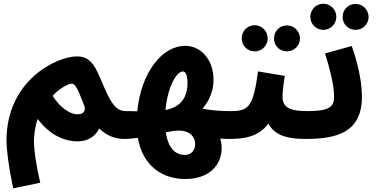

<svg xmlns="http://www.w3.org/2000/svg" viewBox="-20 -744 2033 1035"><path d="M197 241C177 157 163 70 163 13C164 -24 170 -65 183 -103C254 -8 336 18 399 18C455 18 494 -10 515 -51C554 -14 597 5 651 5C705 5 736 -27 736 -72C736 -112 713 -145 661 -145C616 -145 586 -168 540 -277C498 -376 476 -440 395 -440C286 -440 15 -312 15 14C15 62 27 158 51 271ZM367 -293C387 -293 401 -260 434 -175C444 -149 432 -128 399 -128C352 -128 300 -170 264 -227C283 -252 340 -293 367 -293Z M1213 5C1267 5 1298 -26 1298 -72C1298 -112 1275 -145 1223 -145C1172 -145 1119 -149 1071 -158C1116 -207 1131 -269 1131 -313C1131 -427 1059 -497 979 -497C852 -497 740 -351 720 -144C697 -145 675 -145 661 -145L651 5C669 5 695 3 723 -1C750 153 857 221 979 221C1145 221 1197 98 1167 3C1184 4 1199 5 1213 5ZM966 -359C984 -359 991 -328 991 -299C991 -215 951 -166 872 -151C884 -278 932 -359 966 -359ZM942 -40C1017 -40 1032 7 1032 32C1032 66 1012 91 977 91C927 91 887 58 874 -31C901 -36 925 -40 942 -40Z M1353 -467C1391 -467 1423 -498 1423 -537C1423 -577 1391 -608 1353 -608C1314 -608 1283 -577 1283 -537C1283 -498 1314 -467 1353 -467ZM1527 -467C1565 -467 1597 -498 1597 -536C1597 -576 1565 -607 1527 -607C1487 -607 1457 -576 1457 -536C1457 -498 1487 -467 1527 -467ZM1709 -72C1709 -112 1687 -145 1635 -145C1532 -145 1503 -171 1503 -224C1503 -261 1511 -306 1515 -335L1371 -359C1345 -167 1320 -145 1223 -145L1213 5C1288 5 1372 -3 1427 -78C1456 -20 1519 5 1625 5C1680 5 1709 -26 1709 -72Z M1723 -583C1761 -583 1793 -614 1793 -653C1793 -693 1761 -724 1723 -724C1684 -724 1653 -693 1653 -653C1653 -614 1684 -583 1723 -583ZM1897 -583C1935 -583 1967 -614 1967 -652C1967 -692 1935 -723 1897 -723C1857 -723 1827 -692 1827 -652C1827 -614 1857 -583 1897 -583ZM1624 5C1792 5 1931 -27 1931 -223C1931 -318 1901 -427 1876 -496L1732 -456C1755 -385 1781 -286 1781 -223C1781 -165 1751 -145 1634 -145Z"/></svg>

Font: Noto Sans Arabic UI SemiCondensed Extra
Style: Regular
Weight: 800
Width: 4
Designer: Nadine Chahine - Monotype Design Team
Foundry: Monotype Imaging Inc.
Version: Version 1.900